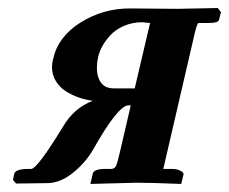

<svg xmlns="http://www.w3.org/2000/svg" viewBox="-20 -454 568 476"><path d="M314 -234.9 352.1 -397Q336.4 -398.9 333 -398.9Q308.6 -398.9 288.1 -390.1Q267.6 -381.3 254.6 -367.7Q241.7 -354 233.9 -339.8Q226.1 -325.7 223.1 -312Q220.2 -298.8 220.2 -286.1Q220.2 -263.2 230.5 -249Q240.7 -234.9 262.2 -234.9ZM136.2 -140.1Q163.6 -186.5 210 -204.1Q191.9 -206.5 175 -212.4Q158.2 -218.3 142.8 -228Q127.4 -237.8 118.2 -253.4Q108.9 -269 108.9 -288.1Q108.9 -297.9 111.8 -308.1Q124 -363.3 179.7 -398.2Q235.4 -433.1 301.8 -433.1L418.9 -432.1Q433.6 -432.1 470 -433.1Q506.3 -434.1 520 -434.1L527.8 -423.8L522.9 -404.8Q521.5 -397 497.1 -397H472.2Q468.8 -397 462.9 -372.1L395 -79.1L384.8 -35.2H405.8Q416.5 -35.2 423.8 -32.2Q431.2 -29.3 433.3 -26.4Q435.5 -23.4 435.1 -22L429.2 2Q354 -1 317.9 -1L204.1 2L210 -23.9Q213.4 -35.2 241.2 -35.2H254.9Q264.2 -35.2 267.6 -42.5Q271 -49.8 277.8 -79.1L304.2 -192.9H298.8Q272.9 -192.9 211.9 -85Q192.9 -51.3 160.9 -25.6Q128.9 0 97.2 0L20 1L12.2 -7.8L15.1 -22.9Q18.6 -35.2 49.8 -35.2H57.1Q72.3 -35.2 136.2 -140.1Z"/></svg>

Font: Linux Libertine G
Style: Bold Italic
Weight: 700
Italic angle: -11.5°
Designer: Philipp H. Poll
Foundry: Philipp H. Poll
Version: Version 4.1.0